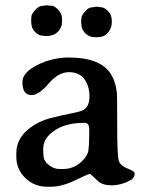

<svg xmlns="http://www.w3.org/2000/svg" viewBox="-20 -692 560 724"><path d="M316.4 -205.1Q316.4 -229 298.8 -229H295.9L293 -228.5Q228.5 -228.5 185.8 -200Q143.1 -171.4 143.1 -132.3V-116.7Q144 -109.9 144 -107.4Q144 -85.4 163.8 -70.1Q183.6 -54.7 203.1 -54.7H218.3Q255.9 -54.7 284.9 -80.3Q314 -106 314 -132.3Q314.9 -138.2 314.9 -141.1L315.4 -147Q315.4 -149.9 315.4 -152.8L315.9 -158.7Q315.9 -164.6 315.9 -170.4L316.4 -179.2ZM144 -670.4 155.3 -671.9H159.2Q165 -670.4 174.8 -670.4Q184.6 -670.4 199.2 -655.8Q213.9 -641.1 213.9 -620.6V-608.9Q213.9 -587.9 198 -572Q182.1 -556.2 156.2 -556.2H152.3L139.2 -557.6Q126.5 -557.6 112.5 -571.5Q98.6 -585.4 98.6 -601.6L97.7 -605.5V-620.6Q98.6 -624.5 98.6 -631.1Q98.6 -637.7 112.3 -654.1Q126 -670.4 144 -670.4ZM401.4 -614.7V-605Q401.4 -586.4 387 -569.1Q372.6 -551.8 348.6 -551.8H337.4Q316.4 -551.8 302 -566.2Q287.6 -580.6 287.6 -594.2L286.1 -603.5V-614.7Q287.6 -620.6 287.6 -627Q287.6 -633.3 300.5 -648.9Q313.5 -664.6 329.6 -664.6Q332.5 -665.5 335 -665.5L342.3 -666.5H348.1L361.3 -664.6Q373 -664.6 387.2 -650.4Q401.4 -636.2 401.4 -614.7ZM64.5 -382.3Q64.5 -418.9 120.8 -447Q177.2 -475.1 239.7 -475.1Q356.9 -475.1 396.5 -415Q416.5 -384.3 420.9 -340.8Q421.9 -331.5 421.9 -218Q421.9 -104.5 428 -85.7Q434.1 -66.9 460.9 -56.6Q487.8 -46.4 487.8 -38.1Q487.8 -20.5 470.2 -11.2Q436 6.8 401.4 6.8Q366.7 6.8 350.1 -8.8Q320.3 -36.6 319.8 -36.6Q313.5 -36.6 263.4 -12.2Q213.4 12.2 169.9 12.2H158.2Q109.4 12.2 75.4 -20.8Q41.5 -53.7 41.5 -101.6V-113.8Q41.5 -170.9 92.8 -209.5Q127 -235.4 169.2 -246.3Q211.4 -257.3 247.6 -264.2Q283.7 -271 295.4 -277.8Q317.4 -291 317.4 -329.1Q317.4 -367.2 298.1 -393.6Q278.8 -419.9 239.5 -419.9Q200.2 -419.9 163.3 -376.7Q126.5 -333.5 99.1 -333.5Q64.5 -333.5 64.5 -382.3Z"/></svg>

Font: Averia Serif Libre
Style: Regular
Weight: 400
Version: Version 1.002